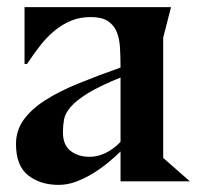

<svg xmlns="http://www.w3.org/2000/svg" viewBox="-20 -510 574 540"><path d="M319 -84Q305 -70 285 -53.5Q265 -37 242.5 -23Q220 -9 195 0.5Q170 10 145 10Q93 10 59 -17Q25 -44 25 -105Q25 -143 46.5 -173Q68 -203 107 -228Q146 -253 200 -275Q254 -297 319 -320Q319 -350 317.5 -376Q316 -402 308 -421Q300 -440 283 -451Q266 -462 235 -462Q205 -462 180.5 -452Q156 -442 134.5 -424.5Q113 -407 94 -383Q75 -359 56 -330H49V-490H461L439 -404V-65H440L514 0H319ZM319 -292Q260 -268 227.5 -248Q195 -228 179 -209.5Q163 -191 160 -173.5Q157 -156 157 -138Q157 -102 178.5 -85.5Q200 -69 232 -69Q255 -69 277.5 -80Q300 -91 319 -111Z"/></svg>

Font: Bluu Next Cyrillic
Style: Bold
Weight: 700
Designer: Igor Stepanchenko
Foundry: Igor Stepanchenko
Version: Version 1.000